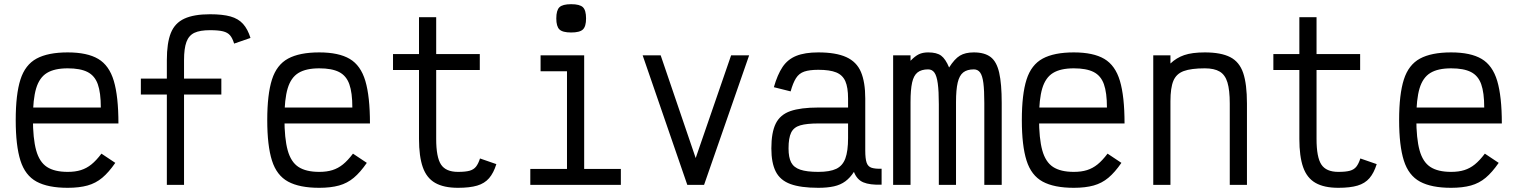

<svg xmlns="http://www.w3.org/2000/svg" viewBox="-20 -882 7240 916"><path d="M303 14Q209 14 154.5 -15.5Q100 -45 77.5 -116Q55 -187 55 -309Q55 -432 77.5 -502.5Q100 -573 154.5 -602.5Q209 -632 303 -632Q396 -632 448.5 -601Q501 -570 523 -496Q545 -422 545 -293H84V-369H461Q461 -440 446.5 -480.5Q432 -521 397.5 -538.5Q363 -556 303 -556Q240 -556 204 -534Q168 -512 152.5 -460.5Q137 -409 137 -318Q137 -221 152.5 -165Q168 -109 204 -85.5Q240 -62 303 -62Q339 -62 366 -70.5Q393 -79 416 -97.5Q439 -116 464 -149L530 -105Q499 -60 468 -34Q437 -8 397.5 3Q358 14 303 14Z M776 0V-595Q776 -677 795 -724.5Q814 -772 859.5 -793Q905 -814 982 -814Q1042 -814 1079.5 -803.5Q1117 -793 1139.5 -768Q1162 -743 1175 -701L1097 -674Q1089 -700 1077.5 -713.5Q1066 -727 1044 -732.5Q1022 -738 982 -738Q934 -738 907.5 -725.5Q881 -713 869.5 -682Q858 -651 858 -595V0ZM652 -431V-507H1036V-431Z M1503 14Q1409 14 1354.5 -15.5Q1300 -45 1277.5 -116Q1255 -187 1255 -309Q1255 -432 1277.5 -502.5Q1300 -573 1354.5 -602.5Q1409 -632 1503 -632Q1596 -632 1648.5 -601Q1701 -570 1723 -496Q1745 -422 1745 -293H1284V-369H1661Q1661 -440 1646.5 -480.5Q1632 -521 1597.5 -538.5Q1563 -556 1503 -556Q1440 -556 1404 -534Q1368 -512 1352.5 -460.5Q1337 -409 1337 -318Q1337 -221 1352.5 -165Q1368 -109 1404 -85.5Q1440 -62 1503 -62Q1539 -62 1566 -70.5Q1593 -79 1616 -97.5Q1639 -116 1664 -149L1730 -105Q1699 -60 1668 -34Q1637 -8 1597.5 3Q1558 14 1503 14Z M2165 14Q2097 14 2056 -9.5Q2015 -33 1997 -84.5Q1979 -136 1979 -219V-548H1855V-624H1979V-800H2061V-624H2269V-548H2061V-219Q2061 -132 2084 -97Q2107 -62 2165 -62Q2201 -62 2220.5 -67.5Q2240 -73 2251 -87Q2262 -101 2270 -126L2348 -99Q2335 -57 2313.5 -32Q2292 -7 2256.5 3.5Q2221 14 2165 14Z M2685 0V-594L2737 -542H2559V-618H2767V0ZM2510 0V-76H2942V0ZM2705 -727Q2664 -727 2649 -741.5Q2634 -756 2634 -794Q2634 -833 2649 -847.5Q2664 -862 2705 -862Q2746 -862 2761 -847.5Q2776 -833 2776 -794Q2776 -756 2761 -741.5Q2746 -727 2705 -727Z M3259 0 3046 -618H3132L3299 -128L3468 -618H3554L3339 0Z M3884 14Q3800 14 3751 -4Q3702 -22 3681 -63.5Q3660 -105 3660 -174Q3660 -250 3681 -292.5Q3702 -335 3751 -352Q3800 -369 3884 -369H4026V-412Q4026 -465 4013 -494.5Q4000 -524 3969.5 -536.5Q3939 -549 3884 -549Q3842 -549 3817 -540.5Q3792 -532 3777.5 -509Q3763 -486 3752 -446L3672 -466Q3689 -526 3713.5 -562.5Q3738 -599 3779 -615.5Q3820 -632 3884 -632Q3968 -632 4017.5 -609.5Q4067 -587 4087.5 -538.5Q4108 -490 4108 -412V-164Q4108 -125 4114.5 -106Q4121 -87 4138.5 -81.5Q4156 -76 4186 -77V-1Q4130 1 4099 -12Q4068 -25 4054 -62Q4036 -34 4013 -17Q3990 0 3958.5 7Q3927 14 3884 14ZM3884 -62Q3939 -62 3969.5 -76.5Q4000 -91 4013 -126Q4026 -161 4026 -223V-293H3884Q3829 -293 3798 -284Q3767 -275 3754.5 -249.5Q3742 -224 3742 -174Q3742 -131 3754.5 -107Q3767 -83 3798 -72.5Q3829 -62 3884 -62Z M4241 0V-618H4324V-592Q4345 -614 4363.5 -623Q4382 -632 4408 -632Q4449 -632 4470 -616.5Q4491 -601 4508 -560Q4534 -601 4559.5 -616.5Q4585 -632 4626 -632Q4677 -632 4706 -610Q4735 -588 4747 -535Q4759 -482 4759 -391V0H4676V-391Q4676 -451 4671.5 -486Q4667 -521 4656 -536Q4645 -551 4626 -551Q4594 -551 4575.5 -536.5Q4557 -522 4549 -488Q4541 -454 4541 -395V0H4459V-385Q4459 -447 4454 -483.5Q4449 -520 4438 -535.5Q4427 -551 4408 -551Q4376 -551 4357.5 -536.5Q4339 -522 4331.5 -488Q4324 -454 4324 -395V0Z M5103 14Q5009 14 4954.5 -15.5Q4900 -45 4877.5 -116Q4855 -187 4855 -309Q4855 -432 4877.5 -502.5Q4900 -573 4954.5 -602.5Q5009 -632 5103 -632Q5196 -632 5248.5 -601Q5301 -570 5323 -496Q5345 -422 5345 -293H4884V-369H5261Q5261 -440 5246.5 -480.5Q5232 -521 5197.5 -538.5Q5163 -556 5103 -556Q5040 -556 5004 -534Q4968 -512 4952.5 -460.5Q4937 -409 4937 -318Q4937 -221 4952.5 -165Q4968 -109 5004 -85.5Q5040 -62 5103 -62Q5139 -62 5166 -70.5Q5193 -79 5216 -97.5Q5239 -116 5264 -149L5330 -105Q5299 -60 5268 -34Q5237 -8 5197.5 3Q5158 14 5103 14Z M5482 0V-618H5564V-579Q5592 -606 5629.5 -619Q5667 -632 5728 -632Q5805 -632 5849 -609.5Q5893 -587 5911 -534Q5929 -481 5929 -388V0H5847V-388Q5847 -452 5836 -488.5Q5825 -525 5799 -540.5Q5773 -556 5728 -556Q5663 -556 5627.5 -543Q5592 -530 5578 -496.5Q5564 -463 5564 -399V0Z M6365 14Q6297 14 6256 -9.5Q6215 -33 6197 -84.5Q6179 -136 6179 -219V-548H6055V-624H6179V-800H6261V-624H6469V-548H6261V-219Q6261 -132 6284 -97Q6307 -62 6365 -62Q6401 -62 6420.5 -67.5Q6440 -73 6451 -87Q6462 -101 6470 -126L6548 -99Q6535 -57 6513.5 -32Q6492 -7 6456.5 3.5Q6421 14 6365 14Z M6903 14Q6809 14 6754.5 -15.5Q6700 -45 6677.5 -116Q6655 -187 6655 -309Q6655 -432 6677.5 -502.5Q6700 -573 6754.5 -602.5Q6809 -632 6903 -632Q6996 -632 7048.5 -601Q7101 -570 7123 -496Q7145 -422 7145 -293H6684V-369H7061Q7061 -440 7046.5 -480.5Q7032 -521 6997.5 -538.5Q6963 -556 6903 -556Q6840 -556 6804 -534Q6768 -512 6752.5 -460.5Q6737 -409 6737 -318Q6737 -221 6752.5 -165Q6768 -109 6804 -85.5Q6840 -62 6903 -62Q6939 -62 6966 -70.5Q6993 -79 7016 -97.5Q7039 -116 7064 -149L7130 -105Q7099 -60 7068 -34Q7037 -8 6997.5 3Q6958 14 6903 14Z"/></svg>

Font: Victor Mono Thin Medium
Style: Regular
Weight: 500
Monospace: yes
Version: Version 1.561;gftools[0.9.30]